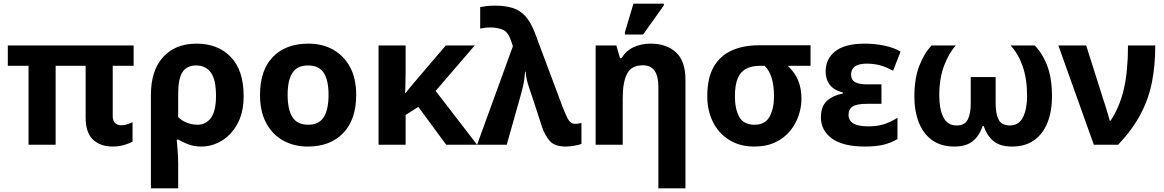

<svg xmlns="http://www.w3.org/2000/svg" viewBox="-20 -796 6404 1056"><path d="M601 10Q532 10 491.5 -28Q451 -66 451 -150V-434H286V0H137V-434H23V-546H715V-434H600V-156Q600 -131 613.5 -119Q627 -107 646 -107Q663 -107 679 -112Q695 -117 709 -124V-17Q692 -7 662 1.5Q632 10 601 10Z M810 240V-274Q810 -408 877 -482Q944 -556 1061 -556Q1179 -556 1249.5 -482.5Q1320 -409 1320 -268Q1320 -177 1286 -115Q1252 -53 1199 -21.5Q1146 10 1088 10Q1050 10 1019 -1Q988 -12 961 -28H952Q954 -5 957 33Q960 71 960 103V240ZM1067 -110Q1112 -110 1140 -147.5Q1168 -185 1168 -268Q1168 -359 1139.5 -397.5Q1111 -436 1058 -436Q1008 -436 984 -400Q960 -364 960 -281V-152Q981 -131 1009.5 -120.5Q1038 -110 1067 -110Z M1939 -274Q1939 -138 1867.5 -64Q1796 10 1673 10Q1597 10 1537.5 -23Q1478 -56 1444 -119.5Q1410 -183 1410 -274Q1410 -410 1481 -483Q1552 -556 1676 -556Q1753 -556 1812 -523Q1871 -490 1905 -427.5Q1939 -365 1939 -274ZM1562 -274Q1562 -193 1588.5 -151.5Q1615 -110 1675 -110Q1734 -110 1760.5 -151.5Q1787 -193 1787 -274Q1787 -355 1760.5 -395.5Q1734 -436 1674 -436Q1615 -436 1588.5 -395.5Q1562 -355 1562 -274Z M2591 -546 2376 -296 2604 0H2434L2281 -208L2211 -164V0H2062V-546H2211V-403Q2210 -373 2210 -343Q2210 -313 2208 -284H2210Q2227 -305 2244 -325.5Q2261 -346 2279 -367L2432 -546Z M3092 10Q3031 10 3004 -20.5Q2977 -51 2960 -101L2917 -234Q2904 -273 2889 -317Q2874 -361 2871 -402H2868Q2865 -358 2856.5 -321.5Q2848 -285 2834 -237L2767 0H2604L2801 -542L2790 -574Q2774 -621 2744.5 -633Q2715 -645 2676 -645Q2659 -645 2645 -643Q2631 -641 2621 -639V-757Q2635 -760 2656 -762.5Q2677 -765 2702 -765Q2759 -765 2800 -752Q2841 -739 2870.5 -706Q2900 -673 2923 -612L3072 -214Q3088 -173 3098.5 -151.5Q3109 -130 3119.5 -122.5Q3130 -115 3144 -115Q3155 -115 3162 -116.5Q3169 -118 3178 -120V-5Q3166 1 3138.5 5.5Q3111 10 3092 10Z M3601 240V-319Q3601 -437 3516 -437Q3453 -437 3429 -390.5Q3405 -344 3405 -257V0H3256V-546H3370L3390 -476H3398Q3424 -518 3466 -537Q3508 -556 3559 -556Q3645 -556 3697.5 -508.5Q3750 -461 3750 -356V240ZM3417 -606V-619L3464 -776H3631V-766L3517 -606Z M4128 10Q4049 10 3991 -26Q3933 -62 3901.5 -124.5Q3870 -187 3870 -266Q3870 -367 3905.5 -428.5Q3941 -490 4005 -518.5Q4069 -547 4154 -547H4438V-434H4313Q4353 -396 4370.5 -352Q4388 -308 4388 -252Q4388 -208 4373 -162Q4358 -116 4326.5 -77Q4295 -38 4245.5 -14Q4196 10 4128 10ZM4130 -110Q4189 -110 4213 -155Q4237 -200 4237 -265Q4237 -386 4185 -434H4158Q4117 -434 4086 -419Q4055 -404 4038.5 -367.5Q4022 -331 4022 -266Q4022 -196 4046 -153Q4070 -110 4130 -110Z M4737 10Q4617 10 4556 -34Q4495 -78 4495 -151Q4495 -211 4528 -241Q4561 -271 4616 -282V-287Q4568 -299 4544.5 -329Q4521 -359 4521 -403Q4521 -472 4574 -514Q4627 -556 4737 -556Q4789 -556 4842 -545.5Q4895 -535 4933 -512L4892 -407Q4851 -429 4817.5 -437.5Q4784 -446 4748 -446Q4703 -446 4682 -430.5Q4661 -415 4661 -386Q4661 -357 4682.5 -344.5Q4704 -332 4747 -332H4828V-225H4748Q4693 -225 4670 -210.5Q4647 -196 4647 -164Q4647 -101 4755 -101Q4801 -101 4837.5 -111.5Q4874 -122 4916 -148V-31Q4880 -10 4839 0Q4798 10 4737 10Z M5229 10Q5156 10 5107 -25Q5058 -60 5033.5 -122.5Q5009 -185 5009 -265Q5009 -365 5036.5 -435Q5064 -505 5104 -546H5237Q5200 -506 5173 -436Q5146 -366 5146 -270Q5146 -197 5168.5 -151.5Q5191 -106 5241 -106Q5286 -106 5302.5 -138Q5319 -170 5319 -228V-372H5456V-228Q5456 -170 5472.5 -138Q5489 -106 5534 -106Q5584 -106 5606.5 -151.5Q5629 -197 5629 -268Q5629 -361 5605 -430.5Q5581 -500 5538 -546H5671Q5716 -499 5741 -431Q5766 -363 5766 -265Q5766 -185 5741.5 -122.5Q5717 -60 5668 -25Q5619 10 5546 10Q5482 10 5445.5 -19Q5409 -48 5390 -103H5385Q5366 -48 5329.5 -19Q5293 10 5229 10Z M5996 0 5801 -546H5954L6050 -243Q6058 -221 6068 -186.5Q6078 -152 6084 -132H6088Q6138 -207 6161 -305.5Q6184 -404 6184 -546H6334Q6334 -438 6316 -345.5Q6298 -253 6253.5 -168.5Q6209 -84 6130 0Z"/></svg>

Font: RS Noto Sans
Style: Bold
Weight: 700
Designer: Monotype Design Team
Foundry: Monotype Imaging Inc.
Version: Version 3.10